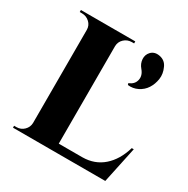

<svg xmlns="http://www.w3.org/2000/svg" viewBox="-141 -724 829 848"><g transform="rotate(30 274.0 -300.0)"><path d="M379.4 -417 377 -425.3Q403.8 -435.1 409.7 -460Q415.5 -484.9 395 -508.8Q379.9 -526.4 378.4 -548.6Q377 -570.8 391.6 -586.4Q408.7 -604.5 437.3 -598.6Q465.8 -592.8 477.5 -565.9Q490.7 -537.6 486.6 -509.5Q482.4 -481.4 468.3 -459.5Q454.1 -437.5 429.9 -425.5Q405.8 -413.6 379.4 -417ZM543.9 -184.1 504.9 0H34.2V-9.8H46.4Q68.4 -9.8 84.2 -25.1Q100.1 -40.5 100.6 -62.5V-537.1Q100.6 -559.6 84.2 -574.7Q67.9 -589.8 45.4 -589.8H34.2V-600.1H311.5V-589.8H300.3Q277.3 -589.8 261.2 -574.7Q245.1 -559.6 244.6 -537.1V-40H365.2Q427.2 -40.5 470.5 -78.4Q513.7 -116.2 533.7 -184.1Z"/></g></svg>

Font: Cinzel Bold
Style: Regular
Weight: 700
Designer: Natanael Gama
Version: Version 1.001;PS 001.001;hotconv 1.0.56;makeotf.lib2.0.21325